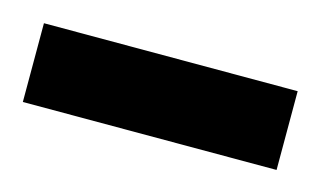

<svg xmlns="http://www.w3.org/2000/svg" viewBox="-41 -148 345 207"><g transform="rotate(15 131.5 -44.0)"><path d="M-9.8 0H273.4V-87.9H-9.8Z"/></g></svg>

Font: Vazir Variable Regular
Style: Regular
Weight: 400
Designer: Saber Rastikerdar
Foundry: Saber Rastikerdar
Version: Version 30.1.0